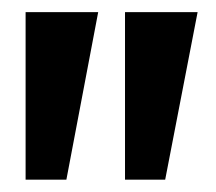

<svg xmlns="http://www.w3.org/2000/svg" viewBox="-20 -830 354 315"><path d="M22 -535.2V-810.1H141.1L88.9 -535.2ZM185.1 -535.2V-810.1H304.2L251 -535.2Z"/></svg>

Font: Oswald Medium
Style: Regular
Weight: 500
Designer: Vernon Adams
Foundry: Vernon Adams
Version: Version 4.103